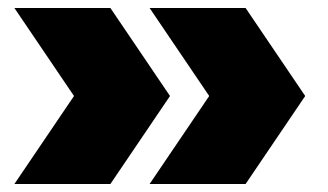

<svg xmlns="http://www.w3.org/2000/svg" viewBox="-20 -525 819 480"><path d="M16 -65 165 -285 16 -505H256L405 -285L256 -65ZM354 -65 503 -285 354 -505H594L743 -285L594 -65Z"/></svg>

Font: Encode Sans SC Expanded Black
Style: Regular
Weight: 900
Width: 7
Designer: Multiple Designers
Foundry: Impallari Type
Version: Version 3.002